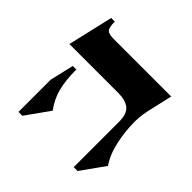

<svg xmlns="http://www.w3.org/2000/svg" viewBox="-160 -723 880 880"><g transform="rotate(45 280.0 -282.5)"><path d="M488 -325Q488 -264 501.5 -201.5Q515 -139 545 -95L463 20H438V-273Q438 -326 413 -345.5Q388 -365 343 -365H25L76 -585H99Q100 -545 110.5 -535Q121 -525 151 -525H525Q514 -474 505.5 -439.5Q497 -405 492.5 -379Q488 -353 488 -325ZM80 -189 107 -305H130Q130 -234 143 -185Q156 -136 187 -95L105 20H80Z"/></g></svg>

Font: Bona Nova
Style: Bold
Weight: 700
Designer: Mateusz Machalski
Foundry: Capitalics
Version: Version 4.001; ttfautohint (v1.8.3)